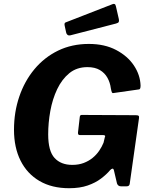

<svg xmlns="http://www.w3.org/2000/svg" viewBox="-20 -984 792 1014"><path d="M345.3 10Q253.9 10 188.6 -28.1Q123.3 -66.3 88.6 -135.6Q53.9 -205 53.9 -298.8Q53.9 -391.8 81.8 -473.7Q109.6 -555.7 161.7 -618.4Q213.9 -681.1 286.6 -716.6Q359.4 -752 449.3 -752Q532.6 -752 593.3 -720Q654 -688 687.3 -638Q720.6 -587.9 722.4 -532.1Q722.4 -512.9 714.6 -511.9L577.8 -492.4Q573.1 -491.4 570.7 -496.8Q568.3 -502.1 565.4 -517.4Q561.6 -547.8 547.3 -573.4Q533.1 -598.9 507.2 -614.2Q481.3 -629.5 441.9 -629.5Q385.2 -629.5 346 -597.4Q306.9 -565.3 282 -513.1Q257.2 -460.8 245.8 -398.2Q234.5 -335.5 234.5 -274.3Q234.5 -186.2 268.2 -149.7Q301.8 -113.2 361.8 -113.2Q395.4 -113.2 422 -123.3Q448.5 -133.4 468.9 -150Q489.2 -166.5 503.7 -187.7Q518.2 -208.9 526.8 -230.3L533.5 -258.5Q540.2 -270.7 523.8 -270.7H401Q390.9 -270.7 391.9 -284.2L401.3 -366.3Q402.3 -377 411.3 -377L697.2 -375.6Q708.7 -375.6 712.2 -372.1Q715.6 -368.7 713.9 -358.6L665 -12.9Q663.3 0 648.7 0H618.9Q603.3 0 597.9 -15L580.9 -87.5Q578.3 -93.9 573.3 -93.2Q568.3 -92.5 561.5 -85.4Q543 -63.2 513.7 -41Q484.4 -18.7 443.1 -4.4Q401.7 10 345.3 10ZM592.4 -949.7 607.7 -882.8Q609.4 -873.8 607.3 -868.5Q605.3 -863.1 592.8 -859.7L352.7 -797.7Q342.3 -795.2 336.4 -800Q330.6 -804.7 329.2 -812.9L321.6 -847.9Q318.5 -862.3 326 -865.4L575.1 -962.3Q580.7 -964.7 585.5 -962.5Q590.3 -960.3 592.4 -949.7Z"/></svg>

Font: Libre Franklin Thin
Style: Italic
Weight: 100
Italic angle: -8°
Designer: Pablo Impallari, Rodrigo Fuenzalida, Nhung Nguyen
Foundry: Impallari Type
Version: Version 3.000